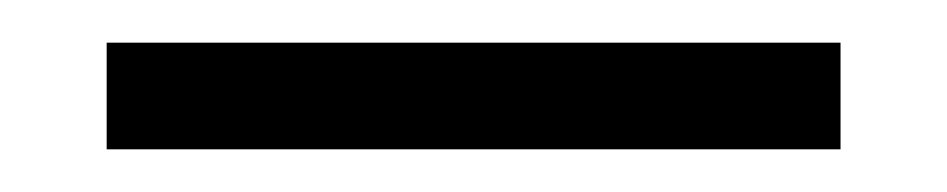

<svg xmlns="http://www.w3.org/2000/svg" viewBox="-20 -632 444 90"><path d="M30 -612H374V-562H30Z"/></svg>

Font: Thasadith
Style: Bold
Weight: 700
Designer: Cadson Demak Co.,Ltd.
Foundry: Cadson Demak Co.,Ltd.
Version: Version 1.000; ttfautohint (v1.6)